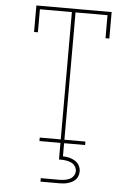

<svg xmlns="http://www.w3.org/2000/svg" viewBox="-62 -781 724 1047"><g transform="rotate(5 300.0 -257.5)"><path d="M175 0V-19H290V-716H115V-590H94V-735H506V-590H485V-716H310V-19H425V0ZM200 220V201H300Q314 201 328.5 199Q343 197 356.5 191Q370 185 378.5 172.5Q387 160 387 146Q387 132 378.5 119.5Q370 107 356.5 101Q343 95 328.5 93Q314 91 300 91H290V0H310V72Q327 72 344 76Q361 80 376 89Q391 98 399.5 113.5Q408 129 408 146Q408 158 404 170Q400 182 391.5 191Q383 200 372 205.5Q361 211 349 214.5Q337 218 324.5 219Q312 220 300 220Z"/></g></svg>

Font: Iosevka Slab Thin Extended
Style: Regular
Weight: 100
Width: 7
Monospace: yes
Designer: Belleve Invis
Foundry: Belleve Invis
Version: Version 11.1.1; ttfautohint (v1.8.3)